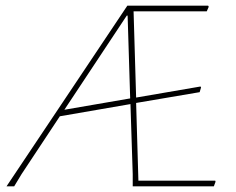

<svg xmlns="http://www.w3.org/2000/svg" viewBox="-20 -657 833 677"><path d="M740 -16 734 0H448V-43L440 -290L191 -247L56 -43L30 0H3L429 -637H714L716 -633L709 -617H451L460 -313L687 -352L689 -349L684 -332L460 -294L468 -20H739ZM439 -310 430 -602H427L207 -270Z"/></svg>

Font: Luna Sans Thin
Style: Italic
Weight: 250
Italic angle: -7°
Designer: Juan Pablo del Peral
Foundry: Huerta Tipografica
Version: Version 2.001; ttfautohint (v1.5)